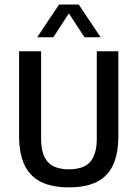

<svg xmlns="http://www.w3.org/2000/svg" viewBox="-20 -822 608 850"><path d="M285 7.5Q210 7.5 161 -17Q112 -41.5 88.2 -92Q64.5 -142.5 64.5 -221V-595H162V-209.5Q162 -138.5 191.2 -105.5Q220.5 -72.5 285 -72.5Q350.5 -72.5 379.5 -105.5Q408.5 -138.5 408.5 -209.5V-595H504V-221Q504 -142.5 480.8 -92Q457.5 -41.5 409 -17Q360.5 7.5 285 7.5ZM144.5 -657 241.5 -802H328.5L425.5 -657H354L278 -773.5H292L216 -657Z"/></svg>

Font: Encode Sans SC Condensed Medium
Style: Regular
Weight: 500
Width: 3
Designer: Multiple Designers
Foundry: Impallari Type
Version: Version 3.002